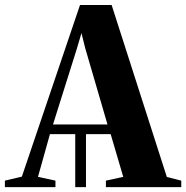

<svg xmlns="http://www.w3.org/2000/svg" viewBox="-69 -766 762 786"><path d="M-49 0V-26.5L20.5 -43L258.5 -745.5H388L614 -41.5L673 -26.5V0H364.5V-26.5L435.5 -42L384 -217H283V0H239V-217H135.5L86.5 -42L158 -26.5V0ZM148 -256.5H371L280 -568.5L264.5 -630.5L246 -568Z"/></svg>

Font: Merriweather 120pt
Style: Bold
Weight: 700
Designer: Eben Sorkin
Foundry: Eben Sorkin
Version: Version 2.100